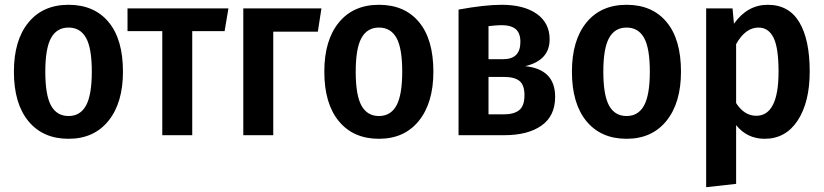

<svg xmlns="http://www.w3.org/2000/svg" viewBox="-20 -564 3439 801"><path d="M493 -265Q493 -135 432.5 -60Q372 15 266 15Q159 15 98.5 -58.5Q38 -132 38 -265Q38 -396 98.5 -470Q159 -544 266 -544Q373 -544 433 -472Q493 -400 493 -265ZM169 -265Q169 -167 193 -123.5Q217 -80 266 -80Q315 -80 339 -124Q363 -168 363 -265Q363 -363 339 -406Q315 -449 266 -449Q217 -449 193 -405.5Q169 -362 169 -265Z M933 -529 917 -434H782V0H657V-434H512V-529Z M1120 0H995V-529H1321L1306 -432H1120Z M1788 -265Q1788 -135 1727.5 -60Q1667 15 1561 15Q1454 15 1393.5 -58.5Q1333 -132 1333 -265Q1333 -396 1393.5 -470Q1454 -544 1561 -544Q1668 -544 1728 -472Q1788 -400 1788 -265ZM1464 -265Q1464 -167 1488 -123.5Q1512 -80 1561 -80Q1610 -80 1634 -124Q1658 -168 1658 -265Q1658 -363 1634 -406Q1610 -449 1561 -449Q1512 -449 1488 -405.5Q1464 -362 1464 -265Z M2171 -288Q2296 -275 2296 -160Q2296 -80 2239 -40Q2182 0 2084 0H1893V-524Q2002 -544 2073 -544Q2166 -544 2219.5 -506Q2273 -468 2273 -400Q2273 -312 2171 -288ZM2072 -459Q2054 -459 2018 -455V-317H2079Q2151 -317 2151 -389Q2151 -426 2131.5 -442.5Q2112 -459 2072 -459ZM2083 -87Q2124 -87 2146 -104.5Q2168 -122 2168 -167Q2168 -209 2147.5 -226Q2127 -243 2084 -243H2018V-87Z M2821 -265Q2821 -135 2760.5 -60Q2700 15 2594 15Q2487 15 2426.5 -58.5Q2366 -132 2366 -265Q2366 -396 2426.5 -470Q2487 -544 2594 -544Q2701 -544 2761 -472Q2821 -400 2821 -265ZM2497 -265Q2497 -167 2521 -123.5Q2545 -80 2594 -80Q2643 -80 2667 -124Q2691 -168 2691 -265Q2691 -363 2667 -406Q2643 -449 2594 -449Q2545 -449 2521 -405.5Q2497 -362 2497 -265Z M3183 -544Q3271 -544 3314.5 -471.5Q3358 -399 3358 -266Q3358 -138 3308 -61.5Q3258 15 3170 15Q3097 15 3051 -42V203L2926 217V-529H3036L3042 -465Q3098 -544 3183 -544ZM3135 -81Q3228 -81 3228 -265Q3228 -365 3207 -407Q3186 -449 3144 -449Q3090 -449 3051 -380V-134Q3085 -81 3135 -81Z"/></svg>

Font: Fira Sans Condensed Medium
Style: Regular
Weight: 500
Width: 3
Designer: Carrois Corporate & Edenspiekermann AG
Foundry: Carrois Corporate GbR & Edenspiekermann AG
Version: Version 4.203;PS 004.203;hotconv 1.0.88;makeotf.lib2.5.64775